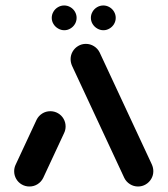

<svg xmlns="http://www.w3.org/2000/svg" viewBox="-20 -678 609 698"><path d="M87 0Q71.9 0 59.1 -7.4Q46.3 -14.8 38.9 -27.6Q31.5 -40.4 31.5 -55.6Q31.5 -68.5 37.4 -80.4L113 -242.6Q120 -256.7 133.3 -265.2Q146.7 -273.7 163 -273.7Q178.1 -273.7 190.9 -266.3Q203.7 -258.9 211.1 -246.1Q218.5 -233.3 218.5 -218.1Q218.5 -205.2 212.6 -193.3L137 -31.1Q130 -17 116.7 -8.5Q103.3 0 87 0ZM537.4 -55.6Q537.4 -40.7 530 -28Q522.6 -15.2 509.8 -7.6Q497 0 481.9 0Q465.9 0 452.4 -8.5Q438.9 -17 431.9 -31.1L242.2 -438.1Q236.7 -450.4 236.7 -463Q236.7 -477.8 244.1 -490.6Q251.5 -503.3 264.3 -510.9Q277 -518.5 292.2 -518.5Q308.1 -518.5 321.7 -510Q335.2 -501.5 342.2 -487.4L531.9 -80.4Q537.4 -68.1 537.4 -55.6ZM310.4 -613.1Q310.4 -625 316.5 -635.5Q322.6 -645.9 333.1 -652Q343.6 -658.1 355.6 -658.1Q367.5 -658.1 378 -652Q388.5 -645.9 394.6 -635.5Q400.7 -625 400.7 -613.1Q400.7 -601.1 394.6 -590.7Q388.5 -580.4 378.1 -574.3Q367.8 -568.1 355.9 -568.1Q344.1 -568.1 333.5 -574.3Q323 -580.4 316.7 -590.7Q310.4 -601.1 310.4 -613.1ZM168.1 -613.1Q168.1 -625 174.3 -635.5Q180.4 -645.9 190.9 -652Q201.3 -658.1 213.3 -658.1Q225.3 -658.1 235.8 -652Q246.3 -645.9 252.4 -635.5Q258.5 -625 258.5 -613.1Q258.5 -601.1 252.4 -590.7Q246.3 -580.4 235.9 -574.3Q225.6 -568.1 213.7 -568.1Q201.9 -568.1 191.3 -574.3Q180.7 -580.4 174.4 -590.7Q168.1 -601.1 168.1 -613.1Z"/></svg>

Font: 26F Galaxy Sans
Style: Regular
Weight: 400
Designer: C₂₉H₂₅N₃O₅
Version: Version 1.100;FEAKit 1.0